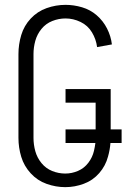

<svg xmlns="http://www.w3.org/2000/svg" viewBox="-20 -763 540 791"><path d="M249 8Q210 8 172 -5.5Q134 -19 106.5 -49Q79 -79 67.5 -117Q56 -155 56 -195V-540Q56 -580 67.5 -618.5Q79 -657 106.5 -686.5Q134 -716 172 -729.5Q210 -743 250 -743Q284 -743 318 -733Q352 -723 378.5 -700Q405 -677 421 -645.5Q437 -614 441 -580L380 -569Q376 -601 359 -629.5Q342 -658 312 -672.5Q282 -687 250 -687Q222 -687 195.5 -676.5Q169 -666 151 -644Q133 -622 125.5 -595Q118 -568 118 -540V-195Q118 -167 125.5 -140Q133 -113 151 -91Q169 -69 195 -58.5Q221 -48 249 -48Q276 -48 301.5 -59Q327 -70 344 -92.5Q361 -115 367 -141Q371 -158 373 -174H250V-230H374V-340H250V-396H436V-230H481V-174H435Q433 -146 425 -118Q415 -80 389 -50Q363 -20 325.5 -6Q288 8 249 8Z"/></svg>

Font: Iosevka SS01 Light
Style: Regular
Weight: 300
Monospace: yes
Designer: Belleve Invis
Foundry: Belleve Invis
Version: 2.3.3; ttfautohint (v1.8.3)